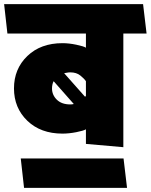

<svg xmlns="http://www.w3.org/2000/svg" viewBox="-31 -700 733 934"><path d="M273 -50Q167 -50 102 -112.5Q37 -175 37 -270Q37 -365 102 -427.5Q167 -490 273 -490Q304 -490 340 -482.5Q376 -475 387 -468V-537H5L-11 -680H665L682 -537H569V16L387 0V-71Q376 -64 340 -57Q304 -50 273 -50ZM383 -229 387 -234V-305Q379 -317 360 -332.5Q341 -348 311 -348Q303 -348 295.5 -346.5Q288 -345 281 -344ZM222 -270Q222 -238 245.5 -215Q269 -192 311 -192Q315 -192 319.5 -192.5Q324 -193 328 -194L230 -305Q226 -298 224 -288.5Q222 -279 222 -270ZM587 214H86L70 71H570Z"/></svg>

Font: Palanquin Dark
Style: Bold
Weight: 700
Designer: Pria Ravichandran
Version: Version 1.000